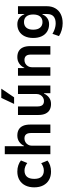

<svg xmlns="http://www.w3.org/2000/svg" viewBox="970 -1769 989 2969"><g transform="rotate(-90 1464.5 -284.5)"><path d="M296 10Q221 10 166.5 -21.5Q112 -53 82 -111Q52 -169 52 -250Q52 -330 82 -389Q112 -448 167 -479.5Q222 -511 296 -511Q349 -511 394 -495.5Q439 -480 468 -455L428 -357Q403 -377 373 -388.5Q343 -400 312 -400Q250 -400 216.5 -363Q183 -326 183 -249Q183 -173 217 -137Q251 -101 311 -101Q343 -101 372.5 -112.5Q402 -124 425 -142L466 -45Q437 -20 393 -5Q349 10 296 10Z M565 0V-705H688V-409H695Q715 -453 756 -482Q797 -511 853 -511Q907 -511 945 -489.5Q983 -468 1003 -423.5Q1023 -379 1023 -310V0H892V-303Q892 -336 882.5 -357.5Q873 -379 855 -390Q837 -401 809 -401Q777 -401 751.5 -386Q726 -371 711 -344.5Q696 -318 696 -286V0Z M1341 10Q1289 10 1250.5 -11Q1212 -32 1191.5 -76Q1171 -120 1171 -186V-501H1303V-197Q1303 -166 1312 -143.5Q1321 -121 1339.5 -110Q1358 -99 1386 -99Q1416 -99 1441 -114Q1466 -129 1480.5 -155Q1495 -181 1495 -211V-501H1626V0H1508V-98H1502Q1479 -49 1439 -19.5Q1399 10 1341 10ZM1342 -561 1435 -759H1578L1444 -561Z M1778 0V-501H1896V-403H1901Q1923 -452 1966.5 -481.5Q2010 -511 2066 -511Q2120 -511 2158 -489.5Q2196 -468 2216 -423.5Q2236 -379 2236 -310V0H2105V-303Q2105 -336 2096 -357.5Q2087 -379 2068.5 -390Q2050 -401 2022 -401Q1990 -401 1964.5 -386Q1939 -371 1924 -344.5Q1909 -318 1909 -286V0Z M2589 190Q2538 190 2484.5 175Q2431 160 2391 133L2426 32Q2450 47 2478 58.5Q2506 70 2534.5 76Q2563 82 2588 82Q2658 82 2695 49.5Q2732 17 2732 -49V-123H2726Q2708 -77 2669 -48.5Q2630 -20 2574 -20Q2510 -20 2462 -49.5Q2414 -79 2388 -134.5Q2362 -190 2362 -265Q2362 -341 2388 -396Q2414 -451 2462 -481Q2510 -511 2574 -511Q2630 -511 2669.5 -482Q2709 -453 2728 -403H2732V-501H2853V-56Q2853 19 2821.5 74.5Q2790 130 2731 160Q2672 190 2589 190ZM2608 -122Q2664 -122 2694.5 -159.5Q2725 -197 2725 -266Q2725 -334 2694.5 -371Q2664 -408 2608 -408Q2552 -408 2521 -371.5Q2490 -335 2490 -266Q2490 -197 2521 -159.5Q2552 -122 2608 -122Z"/></g></svg>

Font: Nunito Sans 7pt SemiCondensed
Style: Bold
Weight: 700
Width: 4
Designer: Vernon Adams
Foundry: Vernon Adams
Version: Version 3.101;gftools[0.9.27]